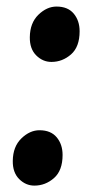

<svg xmlns="http://www.w3.org/2000/svg" viewBox="-20 -559 286 586"><path d="M71 -445.5Q71.5 -489 97.2 -514Q123 -539 152.5 -539Q187 -539 205 -517.5Q223 -496 223 -463.5Q223 -416 196.8 -393Q170.5 -370 137 -370Q110.5 -370 90.5 -390Q70.5 -410 71 -445.5ZM19 -68Q19.5 -111.5 45.2 -136.5Q71 -161.5 100.5 -161.5Q135 -161.5 153 -140Q171 -118.5 171 -86Q171 -38.5 144.8 -15.5Q118.5 7.5 85 7.5Q58.5 7.5 38.5 -12.5Q18.5 -32.5 19 -68Z"/></svg>

Font: Merriweather 24pt SemiCondensed Black
Style: Italic
Weight: 900
Width: 4
Italic angle: -7.8°
Designer: Eben Sorkin
Foundry: Eben Sorkin
Version: Version 2.101